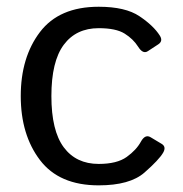

<svg xmlns="http://www.w3.org/2000/svg" viewBox="-20 -541 541 569"><path d="M41.5 -256.3Q41.5 -371.1 98.4 -446Q155.3 -521 272.5 -521Q351.6 -521 393.3 -492.9Q435.1 -464.8 453.6 -435.5Q463.9 -419.4 449.2 -409.7L418.5 -389.6Q403.8 -379.4 389.2 -402.8Q375 -425.3 349.4 -441.4Q323.7 -457.5 272.5 -457.5Q205.6 -457.5 168.9 -408.2Q132.3 -358.9 132.3 -256.3Q132.3 -153.8 168.9 -104.5Q205.6 -55.2 272.5 -55.2Q326.7 -55.2 355.5 -75.9Q384.3 -96.7 397.5 -121.1Q410.2 -144 426.3 -134.3L459 -114.7Q473.6 -106 463.4 -88.4Q451.2 -67.4 408 -29.5Q364.7 8.3 272.5 8.3Q155.3 8.3 98.4 -66.7Q41.5 -141.6 41.5 -256.3Z"/></svg>

Font: Istok Web
Style: Regular
Weight: 400
Designer: Andrey V. Panov
Foundry: Andrey V. Panov
Version: Version 1.0.2g